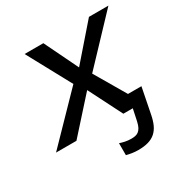

<svg xmlns="http://www.w3.org/2000/svg" viewBox="-174 -616 893 931"><g transform="rotate(-30 272.0 -150.5)"><path d="M360.8 0 266.1 -187 98.1 0H-16.1L223.1 -246.1L90.8 -490.2H195.8L287.1 -301.8L451.2 -490.2H560.1L327.1 -244.1L428.2 -71.8H503.4L475.1 71.3Q469.2 102.1 459 124.3Q448.7 146.5 432.4 160.9Q416 175.3 392.6 182.1Q369.1 189 336.4 189Q317.9 189 302.2 186.5Q286.6 184.1 271 180.2V113.3Q284.2 117.7 300 121.1Q315.9 124.5 335.4 124.5Q346.2 124.5 356.2 122.6Q366.2 120.6 374.5 114.5Q382.8 108.4 389.2 96.7Q395.5 85 399.9 64.9L413.6 0Z"/></g></svg>

Font: Code New Roman
Style: Italic
Weight: 400
Italic angle: -11°
Monospace: yes
Designer: Sam Radian
Foundry: Code New Roman
Version: Version 1.508 October 19, 2014